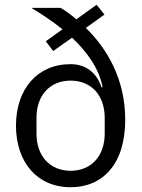

<svg xmlns="http://www.w3.org/2000/svg" viewBox="-20 -773 595 805"><path d="M385 -753 300 -692C277 -712 254 -728 234 -740H111C155 -714 200 -684 242 -650L172 -600L203 -559L282 -615C346 -555 396 -484 410 -408L406 -406C386 -467 341 -504 276 -504C135 -504 47 -398 47 -246C47 -94 135 12 276 12C410 12 505 -84 505 -271C505 -447 424 -574 340 -656L418 -712ZM276 -57C190 -57 133 -118 133 -213V-279C133 -374 190 -435 276 -435C362 -435 419 -374 419 -279V-213C419 -118 362 -57 276 -57Z"/></svg>

Font: IBM Plex Arabic
Style: Regular
Weight: 400
Designer: Mike Abbink, Paul van der Laan, Pieter van Rosmalen, Wael Morcos, Khajak Apelian
Foundry: Bold Monday
Version: Version 1.0